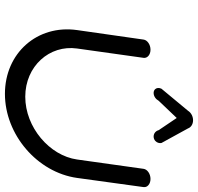

<svg xmlns="http://www.w3.org/2000/svg" viewBox="-32 -771 803 779"><g transform="rotate(90 369.5 -381.5)"><path d="M739.1 -562.6C741.2 -577.6 726.9 -590.6 706 -590.6C685.1 -590.6 667.1 -577.6 665 -562.6C665 -562.6 642.7 -404.1 627.1 -292.6C611.4 -181.1 496.5 -82.5 372.4 -82.5C248.3 -82.5 161.1 -181.1 176.8 -292.6C192.4 -404.1 214.7 -562.6 214.7 -562.6C216.8 -577.6 202.5 -590.6 181.6 -590.6C160.7 -590.6 142.7 -577.6 140.6 -562.6C140.6 -562.6 124.7 -454.1 102 -292.6C79.3 -131.1 195.4 0 360.8 0C526.1 0 679.2 -131.1 701.9 -292.6C724.5 -454.1 739.1 -562.6 739.1 -562.6ZM468.1 -763.3C453.3 -763.3 437.9 -756.3 429.4 -742.8C420.7 -732.4 341.4 -636.8 341.4 -636.8L340 -635.1L339.2 -633.1C335.8 -625.2 336.1 -616.1 341.5 -609.9C345.2 -605.6 350.9 -603.3 357 -603.3C370.4 -603.3 382.5 -612 388.9 -623.8L458.7 -697L508.1 -623.8C510.9 -613 520.3 -603.3 534.1 -603.3C540.5 -603.3 547.2 -605.8 552.2 -610.5C558.8 -616.8 561.4 -625.5 560.4 -633.1L560.1 -635.1L559.2 -636.8C559.2 -636.8 507.2 -731.5 501 -742.8C496.6 -755.4 483.2 -763.3 468.1 -763.3Z"/></g></svg>

Font: Hi.
Style: Tall Oblique
Weight: 400
Designer: Mew Too, Robert Jablonski
Foundry: Cannot Into Space Fonts
Version: Version 1.996